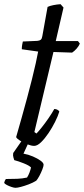

<svg xmlns="http://www.w3.org/2000/svg" viewBox="-48 -696 401 916"><path d="M115 0Q102 0 82.5 -7.5Q63 -15 47.5 -25Q32 -35 29 -42Q42 -87 55.5 -135Q69 -183 81.5 -229.5Q94 -276 104.5 -318Q115 -360 122.5 -394Q130 -428 134 -450L56 -461Q56 -473 58 -483.5Q60 -494 61 -498L130 -501Q141 -502 146.5 -506.5Q152 -511 154 -524L179 -663Q189 -668 206.5 -671.5Q224 -675 241 -676L255 -660L218 -500H324L333 -488Q328 -476 317.5 -464Q307 -452 296 -445L207 -448L116 -66L126 -59Q135 -68 151 -88Q167 -108 183.5 -132Q200 -156 211 -176Q220 -176 226.5 -172Q233 -168 235 -164Q229 -143 215 -115Q201 -87 183.5 -61Q166 -35 148 -17.5Q130 0 115 0ZM26 200Q19 200 7 196Q-5 192 -15.5 186.5Q-26 181 -28 176Q-26 169 -25 166.5Q-24 164 -20 158Q10 158 34.5 157Q59 156 81 151Q88 140 93 126.5Q98 113 100 103Q92 94 66 83.5Q40 73 20 68Q19 64 16 55Q13 46 15 34Q26 19 39 -0.5Q52 -20 66 -37H98L64 37Q87 41 109 50.5Q131 60 145.5 70.5Q160 81 160 90Q160 97 154 112.5Q148 128 140 143Q132 158 125 166Q109 176 89 183.5Q69 191 52 195.5Q35 200 26 200Z"/></svg>

Font: Texturina 12pt Light
Style: Italic
Weight: 300
Italic angle: -11°
Designer: Guillermo Torres Carreño
Foundry: Omnibus-Type
Version: Version 1.002